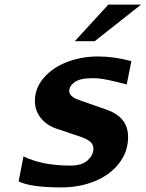

<svg xmlns="http://www.w3.org/2000/svg" viewBox="-20 -792 630 830"><path d="M589.8 -772 389.2 -613.8H303.2L448.2 -772ZM533.7 -199.7Q533.7 -136.2 494.6 -85.9Q455.6 -35.6 389.9 -8.8Q324.2 18.1 244.6 18.1Q112.3 18.1 60.5 -7.8L81.5 -116.2Q162.1 -76.2 283.7 -76.2Q334.5 -76.2 359.1 -99.1Q383.8 -122.1 383.8 -148.9Q383.8 -159.7 379.2 -168.2Q374.5 -176.8 365.5 -182.9Q356.4 -189 349.1 -192.4Q341.8 -195.8 330.1 -200.2L221.2 -236.8Q180.2 -251.5 155.5 -283Q130.9 -314.5 130.9 -356Q130.9 -411.6 169.9 -456.3Q209 -501 271 -524.4Q333 -547.9 404.3 -547.9Q473.1 -547.9 547.9 -527.8L527.8 -426.8Q444.3 -449.2 408.7 -452.6Q394 -454.1 380.4 -454.1Q326.2 -454.1 302.7 -437Q279.3 -419.9 279.3 -398.9Q279.3 -387.2 288.6 -378.2Q297.9 -369.1 306.6 -365.5Q315.4 -361.8 332 -356L440.9 -317.9Q533.7 -285.6 533.7 -199.7Z"/></svg>

Font: Aurulent Sans
Style: BoldItalic
Weight: 700
Italic angle: -11°
Version: Version 2007.05.04